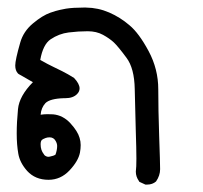

<svg xmlns="http://www.w3.org/2000/svg" viewBox="-20 -293 540 510"><path d="M340.8 163.1V162.6Q342.3 151.9 342.3 128.2Q342.3 104.5 340.6 51.8Q338.9 -1 337.9 -56.4Q336.9 -111.8 315.9 -139.6Q293.9 -169.4 282.5 -180.2Q271 -190.9 253.7 -200.4Q236.3 -210 212.9 -210Q188 -210 162.4 -206.8Q136.7 -203.6 114.3 -188.5Q94.2 -174.8 86.9 -133.8Q107.4 -122.1 122.1 -115.2Q136.7 -108.4 145 -104Q160.6 -96.2 176.8 -85.9Q191.4 -70.3 191.4 -58.1Q191.4 -49.8 184.6 -43Q173.8 -32.2 153.8 -32.2Q151.9 -32.2 150.4 -32.2Q112.8 -31.2 100.6 -19Q89.4 -6.8 87.9 11.7Q97.7 10.3 106 10.3Q114.3 10.3 121.1 10.7Q147.5 13.2 167 34.4Q186.5 55.7 191.4 73.2Q194.3 82.5 194.3 92.3Q194.3 102.1 192.4 112.3Q188 134.8 164.6 159.7Q141.1 184.6 108.9 184.6Q73.7 184.6 52.2 161.1Q32.7 139.2 28.6 115.2Q24.4 91.3 24.4 61.5Q24.4 31.7 27.8 -3.2Q31.2 -38.1 67.4 -74.7L29.8 -96.2Q28.3 -97.2 27.8 -97.7Q20.5 -105.5 20.5 -119.1Q20.5 -133.8 33.7 -179.7Q42 -209.5 67.4 -230.7Q92.8 -252 113.8 -259.3Q128.9 -264.6 139.4 -266.8Q149.9 -269 155.3 -270Q174.3 -272.9 201.2 -272.9Q204.6 -272.9 208.5 -272.9Q240.7 -272.5 270 -259.8Q299.3 -247.1 323.7 -226.1Q349.1 -205.1 374.8 -157.2Q400.4 -109.4 400.4 -55.7Q400.4 -2 402.8 68.8Q405.3 139.6 405.3 156.5Q405.3 173.3 394.5 189Q384.8 197.3 371.1 197.3Q369.6 197.3 366.2 197.3L350.1 189.9L349.1 188Q340.8 176.3 340.8 163.1ZM127.4 117.7Q131.8 105.5 131.8 94.7Q131.8 88.4 127.9 81.5Q122.6 71.8 111.8 71.8Q106 71.8 101.3 73.5Q96.7 75.2 95 76.2Q93.3 77.1 91.3 78.6Q87.9 82 87.9 90.3Q87.9 106 96.2 116.2L98.1 119.1Q103 123.5 108.9 123.5Q110.4 123.5 112.3 123Q122.6 121.1 127.4 117.7Z"/></svg>

Font: Bakudai
Style: Bold
Weight: 700
Version: Version 1.48